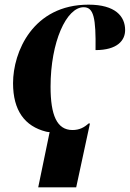

<svg xmlns="http://www.w3.org/2000/svg" viewBox="-20 -564 558 824"><path d="M193 3 144 240H307L366 -34H360C341 -17 321 -6 291 -6C224 -6 197 -70 197 -192C197 -384 265 -533 339 -533C382 -533 392 -488 390 -349C483 -349 517 -390 517 -435C517 -494 475 -544 360 -544C121 -544 36 -341 36 -207C36 -90 86 -22 178 1C183 2 188 3 193 3Z"/></svg>

Font: Noto Serif Display SemiCondensed ExtraBold
Style: Italic
Weight: 800
Width: 4
Italic angle: -12°
Designer: Monotype Design Team
Foundry: Monotype Imaging Inc.
Version: Version 2.009